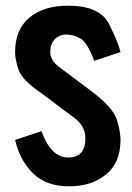

<svg xmlns="http://www.w3.org/2000/svg" viewBox="-20 -654 468 683"><path d="M127.4 -187.5Q161.1 -93.8 222.7 -93.8Q284.2 -93.8 283.7 -163.1Q283.7 -199.7 252.4 -228.5L127.4 -322.3Q58.6 -368.7 46.1 -405.5Q33.7 -442.4 33.7 -468.8Q33.7 -548.8 84.7 -591.3Q135.7 -633.8 221.2 -633.8Q335 -633.8 367.7 -568.8Q400.4 -503.9 408.7 -468.8L314.9 -437.5Q290.5 -503.9 265.4 -517.6Q240.2 -531.2 215.8 -531.2Q191.4 -531.2 175 -514.6Q158.7 -498 158.7 -468.8Q158.7 -439.5 189.9 -416L314.9 -322.3Q384.3 -267.6 396.5 -226.1Q408.7 -184.6 408.7 -156.2Q408.7 -76.2 357.7 -33.7Q306.6 8.8 225.6 8.8Q144.5 8.8 97.7 -37.1Q50.8 -83 33.7 -156.2Z"/></svg>

Font: Oswald-Regular
Style: Regular
Weight: 400
Designer: vernon adams
Foundry: vernon adams
Version: Version 2.002; ttfautohint (v0.92.18-e454-dirty) -l 8 -r 50 